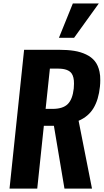

<svg xmlns="http://www.w3.org/2000/svg" viewBox="-20 -1100 609 1120"><path d="M323.7 -879.4 404.8 -1079.6H556.2L412.1 -879.4ZM35.6 0 120.6 -809.6H322.3Q373.5 -809.6 412.1 -803.5Q450.7 -797.4 482.4 -782.2Q514.2 -767.1 533.2 -743.2Q552.7 -718.8 560.5 -681.6Q565.4 -659.2 564.9 -632.3Q564.9 -614.3 563 -594.7Q555.2 -518.6 525.4 -469.2Q495.6 -419.9 438.5 -395.5L516.6 0H356L294.4 -366.2H235.8L197.3 0ZM246.1 -464.8H286.1Q346.7 -464.8 375 -492.7Q403.3 -520.5 410.2 -583.5Q411.6 -598.6 411.6 -611.8Q412.1 -651.4 397.5 -671.9Q377.9 -699.2 320.3 -699.7H271Z"/></svg>

Font: Oswald
Style: Demi-Bold
Weight: 600
Designer: Vernon Adams
Foundry: Vernon Adams
Version: 3.0; ttfautohint (v0.94.23-7a4d-dirty) -l 8 -r 50 -G 200 -x 